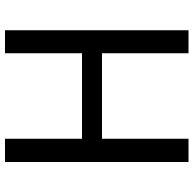

<svg xmlns="http://www.w3.org/2000/svg" viewBox="-23 -751 774 768"><g transform="rotate(-90 364.0 -367.0)"><path d="M100 0H193V-346H535V0H627V-734H535V-426H193V-734H100Z"/></g></svg>

Font: Source Han Sans HK
Style: Regular
Weight: 400
Designer: Ryoko NISHIZUKA 西塚涼子 (kana, bopomofo & ideographs); Paul D. Hunt (Latin, Greek & Cyrillic); Sandoll Communications 산돌커뮤니
Foundry: Adobe
Version: Version 2.000;hotconv 1.0.107;makeotfexe 2.5.65593